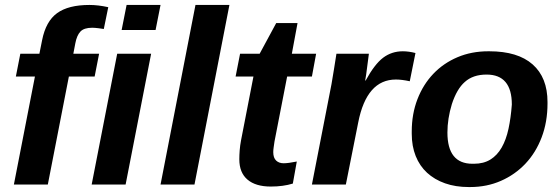

<svg xmlns="http://www.w3.org/2000/svg" viewBox="-20 -745 2262 775"><path d="M258 -436 173 0H36L121 -436H44L62 -528H139L150 -583Q165 -659 210.5 -692Q256 -725 341 -725Q376 -725 417 -716L399 -628Q394 -629 378 -631Q362 -633 352 -633Q319 -633 304.5 -617.5Q290 -602 284 -570L276 -528H380L362 -436Z M471 -624 491 -725H628L608 -624ZM350 0 453 -528H590L487 0Z M628 0 769 -725H906L765 0Z M1073 8Q1012 8 979 -20Q946 -48 946 -102Q946 -119 947.5 -138.5Q949 -158 953 -179L1003 -436H931L949 -528H1028L1095 -652H1181L1158 -528H1256L1239 -436H1139L1088 -174Q1086 -160 1084.5 -149.5Q1083 -139 1083 -131Q1083 -108 1094.5 -97Q1106 -86 1125 -86Q1143 -86 1178 -93L1162 -4Q1123 8 1073 8Z M1634 -417Q1602 -424 1578 -424Q1460 -424 1426 -251L1376 0H1239L1318 -405Q1323 -434 1328 -465Q1333 -496 1338 -528H1469L1458 -444L1454 -420H1456Q1492 -486 1526.5 -512Q1561 -538 1606 -538Q1630 -538 1657 -531Z M2190 -327Q2190 -253 2166.5 -191Q2143 -129 2101 -84.5Q2059 -40 2002 -15Q1945 10 1878 10H1872Q1819 10 1776.5 -5Q1734 -20 1704 -47.5Q1674 -75 1658 -115Q1642 -155 1642 -205V-214Q1642 -285 1665 -344.5Q1688 -404 1729 -447Q1770 -490 1826.5 -514Q1883 -538 1951 -538H1955Q2070 -538 2130 -485Q2190 -432 2190 -333ZM2046 -323Q2046 -444 1944 -444Q1889 -444 1856 -414Q1824 -386 1804 -325Q1786 -266 1786 -210Q1786 -84 1887 -84H1893Q1932 -84 1959.5 -101Q1987 -118 2005 -149.5Q2023 -181 2032.5 -225Q2042 -269 2046 -323Z"/></svg>

Font: Libra Sans Modern
Style: Bold Italic
Weight: 700
Italic angle: -12°
Foundry: Stefan Peev, Context Ltd
Version: Version 1.000